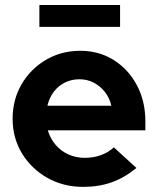

<svg xmlns="http://www.w3.org/2000/svg" viewBox="-20 -731 626 761"><path d="M309.4 9.7Q231 9.7 167.5 -26.2Q104 -62.1 67 -123.3Q30 -184.4 30 -260.3Q30 -335.9 65.5 -396.9Q101 -457.9 162 -493.8Q223 -529.7 297.7 -529.7Q372.6 -529.7 430.7 -493.1Q488.9 -456.5 522.5 -393.3Q556.2 -330.2 556.2 -249.6V-214.4H169.5Q179.1 -182.6 199.6 -157.9Q220.1 -133.2 250.3 -119.3Q280.6 -105.4 316 -105.4Q350.7 -105.4 380.6 -116.3Q410.4 -127.2 431.1 -147.1L520.8 -65.2Q473 -26.3 422.5 -8.3Q372 9.7 309.4 9.7ZM167.9 -312H421.4Q414 -343.4 395.5 -366.8Q377 -390.1 351.3 -403.5Q325.6 -416.8 295 -416.8Q263.5 -416.8 237.5 -404Q211.5 -391.1 193.6 -367.8Q175.7 -344.4 167.9 -312ZM136.1 -624.6V-711.2H455.9V-624.6Z"/></svg>

Font: Red Hat Display VF
Style: Regular
Weight: 300
Designer: Pentagram, MCKL
Foundry: Pentagram, MCKL
Version: Version 1.023